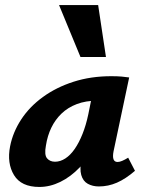

<svg xmlns="http://www.w3.org/2000/svg" viewBox="-20 -731 575 761"><path d="M136 10Q64 10 35.5 -37Q7 -84 20 -151Q31 -207 64 -257.5Q97 -308 150 -346.5Q203 -385 271.5 -407Q340 -429 421 -429Q446 -429 462 -427.5Q478 -426 492 -424L430 -131Q422 -89 446 -89Q454 -89 464.5 -93.5Q475 -98 488 -106L515 -54Q478 -22 443.5 -7Q409 8 372 8Q347 8 328 -2.5Q309 -13 302 -37.5Q295 -62 304 -103L334 -246L403 -277Q388 -211 360 -158Q332 -105 296 -67.5Q260 -30 219 -10Q178 10 136 10ZM198 -90Q219 -90 239 -103Q259 -116 276 -140.5Q293 -165 307 -200Q321 -235 330 -278L350 -377L406 -327Q396 -331 386 -331.5Q376 -332 366 -332Q320 -332 284.5 -318.5Q249 -305 224 -281Q199 -257 183.5 -225Q168 -193 162 -154Q155 -117 166.5 -103.5Q178 -90 198 -90ZM299 -505 214 -711H369L400 -505Z"/></svg>

Font: Ysabeau ExtraBold
Style: Italic
Weight: 800
Italic angle: -12°
Designer: Christian Thalmann (Catharsis Fonts)
Version: Version 2.002